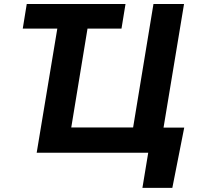

<svg xmlns="http://www.w3.org/2000/svg" viewBox="-20 -747 976 939"><path d="M593.8 -727.3H110.8L91.3 -607.2H260.3L159.4 0H704.9L676.5 171.9H822.8L881 -122.9H779.8L880 -727.3H730.5L631 -123.6H328.5L408 -607.2H574.2Z"/></svg>

Font: Margiela Sans
Style: Bold Italic
Weight: 700
Italic angle: -9.39999°
Designer: Stefan Endress, Andreas Faust
Version: Version 1.100;FEAKit 1.0